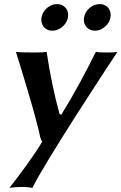

<svg xmlns="http://www.w3.org/2000/svg" viewBox="-20 -687 597 944"><path d="M393.1 -601C392.4 -597.3 392.1 -593.6 392.1 -590C392.1 -560 414.5 -536 447.6 -536C482.6 -536 516.9 -566 523.1 -601C523.8 -605.1 524.1 -609.1 524.1 -613C524.1 -644.1 501.8 -667 470.7 -667C433.7 -667 399.6 -638 393.1 -601ZM184.1 -601C183.4 -597.3 183.1 -593.6 183.1 -590C183.1 -559.9 205.3 -536 236.6 -536C273.6 -536 307.9 -566 314.1 -601C314.8 -605.1 315.1 -609.1 315.1 -613C315.1 -644.1 292.6 -667 259.7 -667C224.7 -667 190.6 -638 184.1 -601ZM58.3 -432C86.7 -341.1 158.4 -109.2 178.8 -8.5L187.3 10C142.2 84.7 84.8 161.7 26.3 237C36.8 234 81.2 232 91.2 232C101.2 232 129.8 234 139.3 237C199.3 112 512.4 -365 557.3 -432C546.7 -429 517.7 -429 507.7 -429C497.7 -429 460.7 -429 451.3 -432C401.7 -331.9 341.9 -220 282 -124L273.1 -125C244.8 -227.6 224.6 -329.7 209.3 -432C195.7 -429 159.7 -429 145.7 -429C132.7 -429 71.7 -429 58.3 -432Z"/></svg>

Font: Linux Biolinum O 
Style: Bold Italic
Weight: 700
Designer: Philipp H. Poll
Foundry: Philipp H. Poll
Version: Version 1.3.2